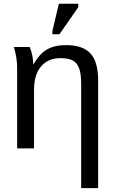

<svg xmlns="http://www.w3.org/2000/svg" viewBox="-20 -773 596 1000"><path d="M402.8 207H491.2V-352.1C491.2 -418.5 477.8 -466.1 450.9 -494.9C424.1 -523.7 381.7 -538.1 323.7 -538.1C284.3 -538.1 251.4 -530.5 224.9 -515.4C198.3 -500.2 175 -474.4 154.8 -438H153.3C153.3 -451.3 151.6 -466.6 148.2 -483.6C144.8 -500.7 140.3 -515.6 134.8 -528.3H51.8C63.5 -493.2 69.3 -455.6 69.3 -415.5V0H157.2V-306.2C157.2 -357.6 169.4 -397.8 193.8 -426.8C218.3 -455.7 251.6 -470.2 293.9 -470.2C322.9 -470.2 344.9 -466 359.9 -457.5C374.8 -449.1 385.7 -435.2 392.6 -416C399.4 -396.8 402.8 -369.8 402.8 -335ZM252.9 -594.7H289.6L387.7 -735.4V-753.4H286.6L252.9 -610.8Z"/></svg>

Font: Arimo
Style: Regular
Weight: 400
Designer: Steve Matteson
Foundry: Monotype Imaging Inc.
Version: Version 1.32